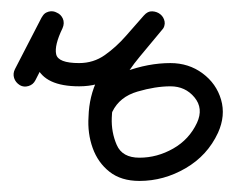

<svg xmlns="http://www.w3.org/2000/svg" viewBox="-20 -306 423 347"><path d="M16 -152Q8 -157 5.5 -165Q3 -173 7 -181Q19 -204 31 -227.5Q43 -251 55 -274Q60 -283 68 -285Q76 -287 83 -283Q90 -280 93.5 -272.5Q97 -265 93 -255Q78 -224 81.5 -208Q85 -192 123 -192Q123 -192 123 -192Q123 -192 123 -192Q123 -192 123 -192Q123 -192 123 -192Q149 -192 169.5 -206.5Q190 -221 207.5 -241Q225 -261 240 -278Q247 -286 255.5 -285.5Q264 -285 270 -280Q276 -275 277.5 -267Q279 -259 272 -251Q253 -228 232.5 -203.5Q212 -179 197.5 -152Q183 -125 182 -93Q182 -93 182 -93Q182 -93 182 -93Q182 -93 182 -93Q182 -93 182 -93Q181 -67 191 -44Q201 -21 232 -21Q264 -21 293 -37.5Q322 -54 336 -84Q348 -110 331.5 -130Q315 -150 288 -150Q288 -150 288 -150Q288 -150 288 -150Q288 -150 288 -150Q288 -150 288 -150Q261 -150 228.5 -140.5Q196 -131 183 -104Q183 -104 183 -104Q183 -104 183 -104Q179 -96 171 -93Q163 -90 155 -94Q147 -98 144 -106Q141 -114 145 -122Q164 -161 206 -176.5Q248 -192 288 -192Q288 -192 288 -192Q288 -192 288 -192Q288 -192 288 -192Q288 -192 288 -192Q321 -192 346 -173.5Q371 -155 379.5 -126Q388 -97 374 -66Q355 -25 315.5 -2Q276 21 232 21Q199 21 178 4.5Q157 -12 147.5 -38.5Q138 -65 140 -95Q140 -95 140 -95Q140 -95 140 -95Q141 -132 156.5 -163.5Q172 -195 194.5 -223Q217 -251 240 -278Q247 -286 255 -285.5Q263 -285 269 -280Q275 -275 277 -266.5Q279 -258 272 -251Q251 -228 230 -204.5Q209 -181 183 -165.5Q157 -150 123 -150Q123 -150 123 -150Q123 -150 123 -150Q123 -150 123 -150Q61 -150 46 -186Q31 -222 55 -273Q59 -283 67.5 -284.5Q76 -286 83 -283Q90 -279 93.5 -271.5Q97 -264 93 -255Q81 -231 68.5 -208Q56 -185 44 -161Q40 -153 31.5 -150.5Q23 -148 16 -152Z"/></svg>

Font: FRB American Cursive Medium
Style: Italic
Weight: 500
Italic angle: -25°
Version: Version 2.0;Modular Font Editor K font №1